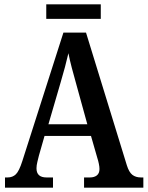

<svg xmlns="http://www.w3.org/2000/svg" viewBox="-20 -864 680 884"><path d="M3 0V-47H15Q38 -47 53 -61.5Q68 -76 83 -123L272 -714H376L564 -103Q574 -71 589.5 -59Q605 -47 629 -47H640V0H367V-47H394Q414 -47 426 -56.5Q438 -66 438 -86Q438 -96 435 -110.5Q432 -125 428 -137L399 -238H185L159 -147Q156 -135 152 -118.5Q148 -102 148 -89Q148 -47 194 -47H224V0ZM203 -292H382L331 -477Q320 -516 310.5 -552Q301 -588 295 -619Q281 -558 259 -484ZM193 -777V-844H444V-777Z"/></svg>

Font: Noto Serif Thai Condensed SemiBold
Style: Regular
Weight: 600
Width: 3
Designer: Monotype Design Team
Foundry: Monotype Imaging Inc.
Version: Version 2.002; ttfautohint (v1.8.4.7-5d5b)